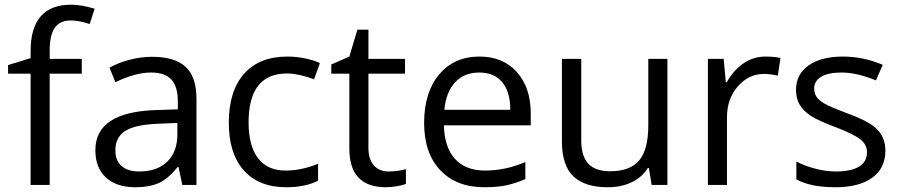

<svg xmlns="http://www.w3.org/2000/svg" viewBox="-20 -785 3824 815"><path d="M327.1 -472.2H190.9V0H109.9V-472.2H14.2V-508.8L109.9 -538.1V-567.9Q109.9 -765.1 282.2 -765.1Q324.7 -765.1 381.8 -748L360.8 -683.1Q314 -698.2 280.8 -698.2Q234.9 -698.2 212.9 -667.7Q190.9 -637.2 190.9 -569.8V-535.2H327.1Z M753.9 0 737.8 -76.2H733.9Q693.8 -25.9 654.1 -8.1Q614.3 9.8 554.7 9.8Q475.1 9.8 429.9 -31.2Q384.8 -72.3 384.8 -147.9Q384.8 -310.1 644 -317.9L734.9 -320.8V-354Q734.9 -417 707.8 -447Q680.7 -477.1 621.1 -477.1Q554.2 -477.1 469.7 -436L444.8 -498Q484.4 -519.5 531.5 -531.7Q578.6 -543.9 626 -543.9Q721.7 -543.9 767.8 -501.5Q814 -459 814 -365.2V0ZM570.8 -57.1Q646.5 -57.1 689.7 -98.6Q732.9 -140.1 732.9 -214.8V-263.2L651.9 -259.8Q555.2 -256.3 512.5 -229.7Q469.7 -203.1 469.7 -147Q469.7 -103 496.3 -80.1Q522.9 -57.1 570.8 -57.1Z M1194.8 9.8Q1078.6 9.8 1014.9 -61.8Q951.2 -133.3 951.2 -264.2Q951.2 -398.4 1015.9 -471.7Q1080.6 -544.9 1200.2 -544.9Q1238.8 -544.9 1277.3 -536.6Q1315.9 -528.3 1337.9 -517.1L1313 -448.2Q1286.1 -459 1254.4 -466.1Q1222.7 -473.1 1198.2 -473.1Q1035.2 -473.1 1035.2 -265.1Q1035.2 -166.5 1075 -113.8Q1114.7 -61 1192.9 -61Q1259.8 -61 1330.1 -89.8V-18.1Q1276.4 9.8 1194.8 9.8Z M1629.9 -57.1Q1651.4 -57.1 1671.4 -60.3Q1691.4 -63.5 1703.1 -66.9V-4.9Q1689.9 1.5 1664.3 5.6Q1638.7 9.8 1618.2 9.8Q1462.9 9.8 1462.9 -153.8V-472.2H1386.2V-511.2L1462.9 -544.9L1497.1 -659.2H1543.9V-535.2H1699.2V-472.2H1543.9V-157.2Q1543.9 -108.9 1566.9 -83Q1589.8 -57.1 1629.9 -57.1Z M2036.1 9.8Q1917.5 9.8 1848.9 -62.5Q1780.3 -134.8 1780.3 -263.2Q1780.3 -392.6 1844 -468.8Q1907.7 -544.9 2015.1 -544.9Q2115.7 -544.9 2174.3 -478.8Q2232.9 -412.6 2232.9 -304.2V-252.9H1864.3Q1866.7 -158.7 1911.9 -109.9Q1957 -61 2039.1 -61Q2125.5 -61 2210 -97.2V-24.9Q2167 -6.3 2128.7 1.7Q2090.3 9.8 2036.1 9.8ZM2014.2 -477.1Q1949.7 -477.1 1911.4 -435.1Q1873 -393.1 1866.2 -318.8H2146Q2146 -395.5 2111.8 -436.3Q2077.6 -477.1 2014.2 -477.1Z M2447.3 -535.2V-188Q2447.3 -122.6 2477.1 -90.3Q2506.8 -58.1 2570.3 -58.1Q2654.3 -58.1 2693.1 -104Q2731.9 -149.9 2731.9 -253.9V-535.2H2813V0H2746.1L2734.4 -71.8H2730Q2705.1 -32.2 2660.9 -11.2Q2616.7 9.8 2560.1 9.8Q2462.4 9.8 2413.8 -36.6Q2365.2 -83 2365.2 -185.1V-535.2Z M3229 -544.9Q3264.6 -544.9 3293 -539.1L3281.7 -463.9Q3248.5 -471.2 3223.1 -471.2Q3158.2 -471.2 3112.1 -418.5Q3065.9 -365.7 3065.9 -287.1V0H2984.9V-535.2H3051.8L3061 -436H3064.9Q3094.7 -488.3 3136.7 -516.6Q3178.7 -544.9 3229 -544.9Z M3738.3 -146Q3738.3 -71.3 3682.6 -30.8Q3627 9.8 3526.4 9.8Q3419.9 9.8 3360.4 -23.9V-99.1Q3398.9 -79.6 3443.1 -68.4Q3487.3 -57.1 3528.3 -57.1Q3591.8 -57.1 3626 -77.4Q3660.2 -97.7 3660.2 -139.2Q3660.2 -170.4 3633.1 -192.6Q3606 -214.8 3527.3 -245.1Q3452.6 -272.9 3421.1 -293.7Q3389.6 -314.5 3374.3 -340.8Q3358.9 -367.2 3358.9 -403.8Q3358.9 -469.2 3412.1 -507.1Q3465.3 -544.9 3558.1 -544.9Q3644.5 -544.9 3727.1 -509.8L3698.2 -443.8Q3617.7 -477.1 3552.2 -477.1Q3494.6 -477.1 3465.3 -459Q3436 -440.9 3436 -409.2Q3436 -387.7 3447 -372.6Q3458 -357.4 3482.4 -343.8Q3506.8 -330.1 3576.2 -304.2Q3671.4 -269.5 3704.8 -234.4Q3738.3 -199.2 3738.3 -146Z"/></svg>

Font: f01836669
Style: Regular
Weight: 400
Foundry: Ascender Corporation
Version: Version 1.10